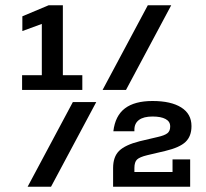

<svg xmlns="http://www.w3.org/2000/svg" viewBox="-20 -710 783 730"><path d="M64 -424H139V-619L65 -592V-648L165 -690H219V-424H293V-368H64ZM257 -322H346L174 0H85ZM542 -690H631L459 -368H370ZM511 -173 579 -189Q606 -195 616.5 -203.5Q627 -212 627 -228V-230Q627 -248 609.5 -257.5Q592 -267 560 -267Q526 -267 508.5 -254Q491 -241 491 -217V-211H411Q418 -270 455 -298Q492 -326 560 -326Q630 -326 669 -301.5Q708 -277 708 -231V-230Q708 -192 685.5 -170.5Q663 -149 608 -136L540 -120Q511 -113 501 -103.5Q491 -94 491 -71V-56H636V-104H703V0H410V-71Q410 -114 433 -136.5Q456 -159 511 -173Z"/></svg>

Font: Mozilla Headline BETA
Style: Regular
Weight: 400
Designer: Studio DRAMA
Foundry: Studio DRAMA
Version: Version 0.100